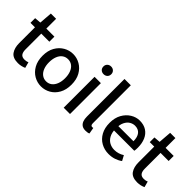

<svg xmlns="http://www.w3.org/2000/svg" viewBox="45 -1423 2150 2150"><g transform="rotate(45 1119.5 -348.5)"><path d="M241 10Q159 10 126 -37Q93 -84 93 -160V-409H22V-483L98 -489L110 -644H193V-489H321V-409H193V-159Q193 -116 209.5 -93Q226 -70 265 -70Q278 -70 291.5 -72.5Q305 -75 318 -81L337 -11Q318 -2 293 4Q268 10 241 10Z M608 12Q548 12 495.5 -18Q443 -48 410.5 -105.5Q378 -163 378 -244Q378 -326 410.5 -383Q443 -440 495.5 -470.5Q548 -501 608 -501Q668 -501 720.5 -470.5Q773 -440 805 -383Q837 -326 837 -244Q837 -163 805 -105.5Q773 -48 720.5 -18Q668 12 608 12ZM608 -69Q647 -69 675.5 -91Q704 -113 719.5 -152.5Q735 -192 735 -244Q735 -296 719.5 -336Q704 -376 675.5 -397.5Q647 -419 608 -419Q570 -419 541 -397.5Q512 -376 496.5 -336Q481 -296 481 -244Q481 -192 496.5 -152.5Q512 -113 541 -91Q570 -69 608 -69Z M957 0V-489H1057V0ZM1007 -581Q980 -581 962.5 -597.5Q945 -614 945 -642Q945 -668 962.5 -685Q980 -702 1007 -702Q1034 -702 1051.5 -685Q1069 -668 1069 -642Q1069 -614 1051.5 -597.5Q1034 -581 1007 -581Z M1311 10Q1275 10 1253.5 -5Q1232 -20 1221.5 -47.5Q1211 -75 1211 -114V-709H1311V-108Q1311 -88 1318 -80Q1325 -72 1335 -72Q1339 -72 1342.5 -72.5Q1346 -73 1352 -74L1365 0Q1356 5 1342.5 7.5Q1329 10 1311 10Z M1678 12Q1612 12 1557.5 -18.5Q1503 -49 1471.5 -106.5Q1440 -164 1440 -244Q1440 -324 1472 -381Q1504 -438 1555 -469.5Q1606 -501 1663 -501Q1727 -501 1771.5 -472Q1816 -443 1838.5 -391Q1861 -339 1861 -270Q1861 -255 1860 -241Q1859 -227 1857 -218H1515L1514 -287H1775Q1775 -353 1746.5 -388Q1718 -423 1665 -423Q1633 -423 1602.5 -405Q1572 -387 1552.5 -347.5Q1533 -308 1534 -245Q1535 -184 1556.5 -144Q1578 -104 1613.5 -85Q1649 -66 1691 -66Q1724 -66 1753.5 -75Q1783 -84 1809 -101L1842 -40Q1810 -16 1768.5 -2Q1727 12 1678 12Z M2130 10Q2048 10 2015 -37Q1982 -84 1982 -160V-409H1911V-483L1987 -489L1999 -644H2082V-489H2210V-409H2082V-159Q2082 -116 2098.5 -93Q2115 -70 2154 -70Q2167 -70 2180.5 -72.5Q2194 -75 2207 -81L2226 -11Q2207 -2 2182 4Q2157 10 2130 10Z"/></g></svg>

Font: Mada Medium
Style: Regular
Weight: 500
Designer: Khaled Hosny
Version: Version 1.5